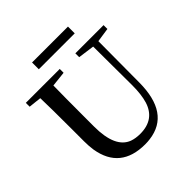

<svg xmlns="http://www.w3.org/2000/svg" viewBox="-234 -1077 1274 1274"><g transform="rotate(-45 403.5 -439.5)"><path d="M597.7 -897.5V-834H260.7V-897.5ZM771.5 -737.3V-701.2L671.9 -686.5L669.9 -300.8Q668.9 -12.7 453.1 14.6Q431.6 17.6 408.2 17.6Q176.8 17.6 140.6 -200.2Q134.8 -239.3 134.8 -283.2V-397.5Q134.8 -593.8 131.8 -691.4L42 -701.2V-737.3H360.4V-701.2L252.9 -689.5Q251 -592.8 251 -397.5V-305.7Q251 -106.4 358.4 -66.4Q391.6 -54.7 433.6 -54.7Q568.4 -54.7 606.4 -175.8Q624 -234.4 624 -320.3L622.1 -685.5L506.8 -701.2V-737.3Z"/></g></svg>

Font: GenYoMin JP SemiBold
Style: Regular
Weight: 600
Version: Version 1.001;PS 1;hotconv 16.6.51;makeotf.lib2.5.65220 DEVE